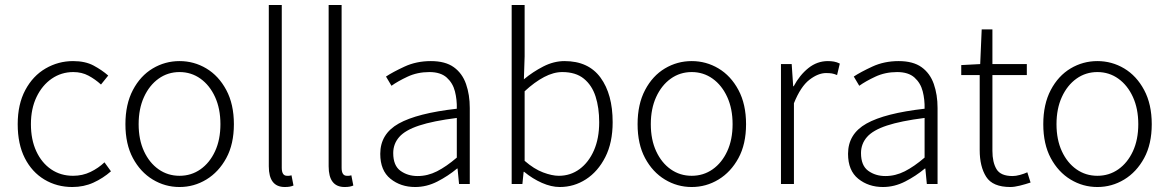

<svg xmlns="http://www.w3.org/2000/svg" viewBox="-20 -738 4689 770"><path d="M270 12Q208 12 158 -18Q108 -48 79.5 -104Q51 -160 51 -240Q51 -320 81.5 -377Q112 -434 163 -463.5Q214 -493 273 -493Q322 -493 355.5 -475Q389 -457 414 -435L385 -399Q362 -420 335 -434.5Q308 -449 274 -449Q226 -449 187.5 -422.5Q149 -396 126.5 -349Q104 -302 104 -240Q104 -178 125.5 -131.5Q147 -85 185 -59Q223 -33 273 -33Q311 -33 343 -48.5Q375 -64 399 -87L425 -51Q393 -23 354.5 -5.5Q316 12 270 12Z M700 12Q642 12 592.5 -18Q543 -48 513 -104Q483 -160 483 -240Q483 -320 513 -377Q543 -434 592.5 -463.5Q642 -493 700 -493Q758 -493 807.5 -463.5Q857 -434 887.5 -377Q918 -320 918 -240Q918 -160 887.5 -104Q857 -48 807.5 -18Q758 12 700 12ZM700 -33Q747 -33 784 -59Q821 -85 842.5 -131.5Q864 -178 864 -240Q864 -302 842.5 -349Q821 -396 784 -422.5Q747 -449 700 -449Q653 -449 616 -422.5Q579 -396 557.5 -349Q536 -302 536 -240Q536 -178 557.5 -131.5Q579 -85 616 -59Q653 -33 700 -33Z M1122 12Q1058 12 1058 -71V-718H1110V-65Q1110 -33 1131 -33Q1134 -33 1138 -33Q1142 -33 1149 -35L1157 6Q1150 9 1142 10.5Q1134 12 1122 12Z M1362 12Q1298 12 1298 -71V-718H1350V-65Q1350 -33 1371 -33Q1374 -33 1378 -33Q1382 -33 1389 -35L1397 6Q1390 9 1382 10.5Q1374 12 1362 12Z M1645 12Q1587 12 1546 -21Q1505 -54 1505 -121Q1505 -201 1579 -242.5Q1653 -284 1812 -302Q1813 -338 1804.5 -371.5Q1796 -405 1771.5 -427Q1747 -449 1702 -449Q1654 -449 1614.5 -430.5Q1575 -412 1550 -394L1528 -431Q1555 -449 1602.5 -471Q1650 -493 1708 -493Q1766 -493 1800 -468.5Q1834 -444 1849 -401Q1864 -358 1864 -305V0H1821L1815 -62H1813Q1777 -32 1734 -10Q1691 12 1645 12ZM1655 -32Q1695 -32 1732.5 -51Q1770 -70 1812 -106V-265Q1717 -253 1661 -234.5Q1605 -216 1581 -188.5Q1557 -161 1557 -124Q1557 -74 1586 -53Q1615 -32 1655 -32Z M2225 12Q2191 12 2153.5 -4.5Q2116 -21 2082 -49H2080L2075 0H2032V-718H2084V-512L2081 -420Q2117 -450 2159 -471.5Q2201 -493 2244 -493Q2340 -493 2388.5 -426.5Q2437 -360 2437 -248Q2437 -166 2407.5 -108Q2378 -50 2330 -19Q2282 12 2225 12ZM2221 -33Q2268 -33 2304.5 -60Q2341 -87 2362 -135Q2383 -183 2383 -248Q2383 -306 2368.5 -351Q2354 -396 2321.5 -422.5Q2289 -449 2235 -449Q2200 -449 2162 -429Q2124 -409 2084 -372V-93Q2122 -60 2158 -46.5Q2194 -33 2221 -33Z M2754 12Q2696 12 2646.5 -18Q2597 -48 2567 -104Q2537 -160 2537 -240Q2537 -320 2567 -377Q2597 -434 2646.5 -463.5Q2696 -493 2754 -493Q2812 -493 2861.5 -463.5Q2911 -434 2941.5 -377Q2972 -320 2972 -240Q2972 -160 2941.5 -104Q2911 -48 2861.5 -18Q2812 12 2754 12ZM2754 -33Q2801 -33 2838 -59Q2875 -85 2896.5 -131.5Q2918 -178 2918 -240Q2918 -302 2896.5 -349Q2875 -396 2838 -422.5Q2801 -449 2754 -449Q2707 -449 2670 -422.5Q2633 -396 2611.5 -349Q2590 -302 2590 -240Q2590 -178 2611.5 -131.5Q2633 -85 2670 -59Q2707 -33 2754 -33Z M3112 0V-481H3155L3161 -392H3163Q3187 -437 3222 -465Q3257 -493 3300 -493Q3313 -493 3324.5 -491Q3336 -489 3348 -483L3337 -437Q3325 -442 3316 -443.5Q3307 -445 3293 -445Q3261 -445 3226 -418Q3191 -391 3164 -324V0Z M3521 12Q3463 12 3422 -21Q3381 -54 3381 -121Q3381 -201 3455 -242.5Q3529 -284 3688 -302Q3689 -338 3680.5 -371.5Q3672 -405 3647.5 -427Q3623 -449 3578 -449Q3530 -449 3490.5 -430.5Q3451 -412 3426 -394L3404 -431Q3431 -449 3478.5 -471Q3526 -493 3584 -493Q3642 -493 3676 -468.5Q3710 -444 3725 -401Q3740 -358 3740 -305V0H3697L3691 -62H3689Q3653 -32 3610 -10Q3567 12 3521 12ZM3531 -32Q3571 -32 3608.5 -51Q3646 -70 3688 -106V-265Q3593 -253 3537 -234.5Q3481 -216 3457 -188.5Q3433 -161 3433 -124Q3433 -74 3462 -53Q3491 -32 3531 -32Z M4032 12Q3961 12 3935 -29Q3909 -70 3909 -136V-437H3835V-477L3911 -481L3917 -620H3960V-481H4098V-437H3960V-133Q3960 -87 3976.5 -59.5Q3993 -32 4041 -32Q4054 -32 4070.5 -36.5Q4087 -41 4100 -47L4113 -6Q4092 1 4070 6.5Q4048 12 4032 12Z M4381 12Q4323 12 4273.5 -18Q4224 -48 4194 -104Q4164 -160 4164 -240Q4164 -320 4194 -377Q4224 -434 4273.5 -463.5Q4323 -493 4381 -493Q4439 -493 4488.5 -463.5Q4538 -434 4568.5 -377Q4599 -320 4599 -240Q4599 -160 4568.5 -104Q4538 -48 4488.5 -18Q4439 12 4381 12ZM4381 -33Q4428 -33 4465 -59Q4502 -85 4523.5 -131.5Q4545 -178 4545 -240Q4545 -302 4523.5 -349Q4502 -396 4465 -422.5Q4428 -449 4381 -449Q4334 -449 4297 -422.5Q4260 -396 4238.5 -349Q4217 -302 4217 -240Q4217 -178 4238.5 -131.5Q4260 -85 4297 -59Q4334 -33 4381 -33Z"/></svg>

Font: Assistant Light
Style: Regular
Weight: 300
Designer: Hebrew By Ben Nathan, Latin by Paul Hunt
Version: Version 3.000